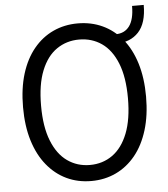

<svg xmlns="http://www.w3.org/2000/svg" viewBox="-56 -857 804 918"><g transform="rotate(-5 346.0 -398.5)"><path d="M522 -679Q565.5 -679 588.8 -711Q612 -743 612 -807H668Q668 -719.5 628.5 -677Q589 -634.5 522 -634.5ZM345.5 10Q281 10 227.2 -15.5Q173.5 -41 133.8 -89.8Q94 -138.5 72.2 -209Q50.5 -279.5 50.5 -369.5Q50.5 -459.5 72.2 -529.8Q94 -600 133.8 -648.2Q173.5 -696.5 227.5 -721.5Q281.5 -746.5 345.5 -746.5Q410 -746.5 464 -721.5Q518 -696.5 557.8 -648.2Q597.5 -600 619.2 -529.8Q641 -459.5 641 -369.5Q641 -279.5 619.2 -209Q597.5 -138.5 557.8 -89.8Q518 -41 464 -15.5Q410 10 345.5 10ZM345.5 -67Q407 -67 454 -100.5Q501 -134 527.5 -201.2Q554 -268.5 554 -369.5Q554 -471 527.2 -537.5Q500.5 -604 453.5 -636.5Q406.5 -669 345.5 -669Q285 -669 237.8 -636.5Q190.5 -604 163.8 -537.5Q137 -471 137 -369.5Q137 -268 163.8 -200.8Q190.5 -133.5 237.8 -100.2Q285 -67 345.5 -67Z"/></g></svg>

Font: Epilogue
Style: Regular
Weight: 400
Designer: Tyler Finck
Foundry: Etcetera Type Co
Version: Version 2.112